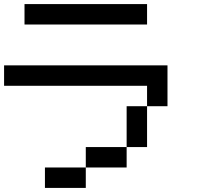

<svg xmlns="http://www.w3.org/2000/svg" viewBox="-20 -920 1040 940"><path d="M0 -500V-600H800V-400H700V-500ZM100 -800V-900H700V-800ZM200 0V-100H400V0ZM400 -100V-200H600V-100ZM600 -200V-400H700V-200Z"/></svg>

Font: GalmuriMono9 Regular
Style: Regular
Weight: 400
Designer: Lee Minseo (quiple)
Version: Version 2.399;hotconv 1.1.1;makeotfexe 2.6.0 DEVELOPMENT